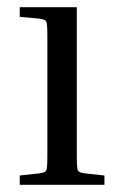

<svg xmlns="http://www.w3.org/2000/svg" viewBox="-20 -515 339 535"><path d="M35 -468V-495H194V-81Q194 -46 197 -40Q200 -34 216 -32L271 -26V0H35V-26L90 -32Q106 -34 109 -40Q112 -46 112 -81V-414Q112 -449 109 -455Q106 -461 90 -463Z"/></svg>

Font: Inria Serif
Style: Regular
Weight: 400
Designer: Black Foundry Team
Foundry: Black Foundry
Version: Version 1.000; ttfautohint (v1.8.3)